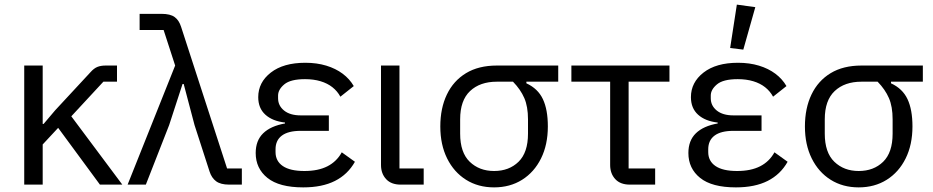

<svg xmlns="http://www.w3.org/2000/svg" viewBox="-20 -800 4044 832"><path d="M413 0 232 -246 165 -174V0H85V-516H165V-263H169L219 -322L372 -487Q387 -504 402 -510Q417 -516 438 -516H487V-446H428L289 -296L510 0Z M739 -516 689 -670H585V-740H680Q718 -740 737 -726Q756 -712 765 -683L964 -70H1028V0H973Q936 0 916.5 -14.5Q897 -29 888 -57L823 -258L776 -436H771L713 -258L612 0H533Z M1461 -140 1518 -99Q1487 -44 1431.5 -16Q1376 12 1294 12Q1190 12 1139 -29Q1088 -70 1088 -137Q1088 -191 1120.5 -222.5Q1153 -254 1215 -265V-269Q1161 -275 1130 -303Q1099 -331 1099 -379Q1099 -443 1153.5 -485.5Q1208 -528 1303 -528Q1353 -528 1394 -515.5Q1435 -503 1465 -480.5Q1495 -458 1513 -427L1455 -381Q1442 -405 1420.5 -422Q1399 -439 1369 -448Q1339 -457 1302 -457Q1239 -457 1212 -434.5Q1185 -412 1185 -386V-374Q1185 -342 1211 -321Q1237 -300 1283 -300H1405V-233H1283Q1229 -233 1201.5 -212.5Q1174 -192 1174 -153V-141Q1174 -102 1205.5 -80.5Q1237 -59 1299 -59Q1359 -59 1399 -79.5Q1439 -100 1461 -140Z M1816 -70V0H1716Q1675 0 1653 -24Q1631 -48 1631 -85V-516H1711V-70Z M2399 -446H2261V-439Q2311 -416 2332.5 -370.5Q2354 -325 2354 -252Q2354 -173 2324.5 -113.5Q2295 -54 2242.5 -21Q2190 12 2121 12Q2052 12 1999.5 -21Q1947 -54 1917.5 -113.5Q1888 -173 1888 -252Q1888 -331 1916.5 -390.5Q1945 -450 1999.5 -483Q2054 -516 2133 -516H2399ZM2203 -446H2133Q2060 -446 2017 -405.5Q1974 -365 1974 -283V-221Q1974 -139 2015.5 -99Q2057 -59 2121 -59Q2186 -59 2227 -99Q2268 -139 2268 -221V-283Q2268 -338 2252 -375Q2236 -412 2203 -446Z M2819 0H2709Q2668 0 2646 -24Q2624 -48 2624 -85V-446H2456V-516H2881V-446H2704V-70H2819Z M3336 -140 3393 -99Q3362 -44 3306.5 -16Q3251 12 3169 12Q3065 12 3014 -29Q2963 -70 2963 -137Q2963 -191 2995.5 -222.5Q3028 -254 3090 -265V-269Q3036 -275 3005 -303Q2974 -331 2974 -379Q2974 -443 3028.5 -485.5Q3083 -528 3178 -528Q3228 -528 3269 -515.5Q3310 -503 3340 -480.5Q3370 -458 3388 -427L3330 -381Q3317 -405 3295.5 -422Q3274 -439 3244 -448Q3214 -457 3177 -457Q3114 -457 3087 -434.5Q3060 -412 3060 -386V-374Q3060 -342 3086 -321Q3112 -300 3158 -300H3280V-233H3158Q3104 -233 3076.5 -212.5Q3049 -192 3049 -153V-141Q3049 -102 3080.5 -80.5Q3112 -59 3174 -59Q3234 -59 3274 -79.5Q3314 -100 3336 -140ZM3253 -769 3201 -585 3144 -592 3173 -780Z M3979 -446H3841V-439Q3891 -416 3912.5 -370.5Q3934 -325 3934 -252Q3934 -173 3904.5 -113.5Q3875 -54 3822.5 -21Q3770 12 3701 12Q3632 12 3579.5 -21Q3527 -54 3497.5 -113.5Q3468 -173 3468 -252Q3468 -331 3496.5 -390.5Q3525 -450 3579.5 -483Q3634 -516 3713 -516H3979ZM3783 -446H3713Q3640 -446 3597 -405.5Q3554 -365 3554 -283V-221Q3554 -139 3595.5 -99Q3637 -59 3701 -59Q3766 -59 3807 -99Q3848 -139 3848 -221V-283Q3848 -338 3832 -375Q3816 -412 3783 -446Z"/></svg>

Font: IBM Plex Sans
Style: Regular
Weight: 400
Designer: Mike Abbink, Paul van der Laan, Pieter van Rosmalen
Foundry: Bold Monday
Version: Version 3.201